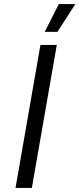

<svg xmlns="http://www.w3.org/2000/svg" viewBox="-20 -920 389 940"><path d="M178 -700H258L136 0H56ZM261 -764H199L268 -900H349Z"/></svg>

Font: Fixel Italic Variable 20240409 Display Thin
Style: Italic
Weight: 100
Italic angle: -10°
Designer: AlfaBravo + MacPaw
Foundry: Kyrylo Tkachov, Marchela Mozhyna, Serhii Makarenko, Maria Weinstein, Zakhar Kryvoshyya
Version: Version 1.211;Glyphs 3.2 (3225)